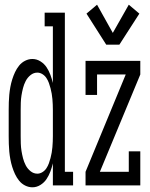

<svg xmlns="http://www.w3.org/2000/svg" viewBox="-20 -789 640 817"><path d="M118 8Q102 8 87 0.5Q72 -7 61.5 -20Q51 -33 44 -48Q37 -63 32 -79Q27 -95 24 -111.5Q21 -128 19.5 -144Q18 -160 17.5 -176.5Q17 -193 17 -210V-320Q17 -337 17.5 -353.5Q18 -370 19.5 -386Q21 -402 24 -418.5Q27 -435 32 -451Q37 -467 44 -482Q51 -497 61.5 -510Q72 -523 87 -530.5Q102 -538 118 -538Q136 -538 152 -528Q168 -518 178 -503Q188 -488 194.5 -470.5Q201 -453 205 -436V-677H170V-735H256V-58H291V0H205V-94Q201 -77 194.5 -59.5Q188 -42 178 -27Q168 -12 152 -2Q136 8 118 8ZM139 -50Q139 -50 139 -50Q139 -50 139 -50Q150 -50 160.5 -56.5Q171 -63 177.5 -73Q184 -83 188 -94Q192 -105 195 -116.5Q198 -128 200 -139.5Q202 -151 203 -163Q204 -175 204.5 -186.5Q205 -198 205 -210V-320Q205 -332 204.5 -344Q204 -356 203 -367.5Q202 -379 200 -390.5Q198 -402 195 -413.5Q192 -425 188 -436Q184 -447 177.5 -457Q171 -467 160.5 -473.5Q150 -480 139 -480Q123 -480 110 -469.5Q97 -459 89.5 -444.5Q82 -430 78 -414.5Q74 -399 71.5 -383.5Q69 -368 68.5 -352Q68 -336 68 -320V-210Q68 -194 68.5 -178Q69 -162 71.5 -146.5Q74 -131 78 -115.5Q82 -100 89.5 -85.5Q97 -71 110 -60.5Q123 -50 139 -50ZM488 -599H432L348 -731L393 -769L460 -649L528 -769L573 -731ZM344 0V-58L515 -472H393V-385H344V-530H577V-472L405 -58H528V-145H577V0Z"/></svg>

Font: Iosevka Slab Light Extended
Style: Regular
Weight: 300
Width: 7
Monospace: yes
Designer: Belleve Invis
Foundry: Belleve Invis
Version: Version 11.1.0; ttfautohint (v1.8.3)